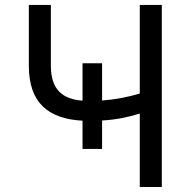

<svg xmlns="http://www.w3.org/2000/svg" viewBox="-20 -747 762 767"><path d="M387.8 -494.3H309.7V-344.8C231.5 -350.9 183.2 -387.1 183.2 -484.4V-727.3H95.2V-484.4C95.2 -333.8 175.4 -272 309.7 -264.9V-152H387.8V-265.6C447.8 -269.2 491.5 -279.1 538.4 -293.3V0H626.4V-727.3H538.4V-373.2C491.1 -359.4 441.4 -349.4 387.8 -345.5Z"/></svg>

Font: Magic Ui Pro
Style: Regular
Weight: 400
Designer: Stefan Endress, Andreas Faust
Version: Version 1.000;FEAKit 1.0